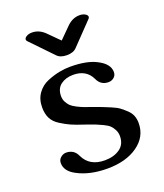

<svg xmlns="http://www.w3.org/2000/svg" viewBox="-132 -800 759 888"><g transform="rotate(-20 247.0 -355.5)"><path d="M247 -629 299 -681Q328 -711 364 -711Q380 -711 391 -704.5Q402 -698 402 -690Q402 -685 398 -681L296 -575Q280 -557 247 -557Q214 -557 198 -575L96 -681Q92 -685 92 -690Q92 -698 103 -704.5Q114 -711 130 -711Q166 -711 195 -681ZM349 -122Q349 -139 341.5 -153.5Q334 -168 324.5 -177Q315 -186 294 -196Q273 -206 260 -211Q247 -216 218 -226Q175 -240 152.5 -250Q130 -260 104 -276.5Q78 -293 67 -315.5Q56 -338 56 -369Q56 -409 76 -437Q96 -465 127.5 -478Q159 -491 187 -496.5Q215 -502 241 -502Q324 -502 371 -477Q424 -450 424 -410Q424 -394 412.5 -384Q401 -374 385 -374Q347 -374 331 -410Q306 -462 242 -462Q205 -462 180.5 -443.5Q156 -425 156 -388Q156 -372 163 -359Q170 -346 178.5 -337.5Q187 -329 205.5 -319.5Q224 -310 237.5 -305Q251 -300 277 -291Q305 -281 319 -275.5Q333 -270 358 -259.5Q383 -249 396 -239Q409 -229 423.5 -215.5Q438 -202 444.5 -185.5Q451 -169 451 -149Q451 -82 393.5 -41Q336 0 244 0Q158 0 98 -32Q49 -57 49 -98Q49 -114 61.5 -124.5Q74 -135 88 -135Q127 -135 143 -99Q171 -40 246 -40Q290 -40 319.5 -60.5Q349 -81 349 -122Z"/></g></svg>

Font: Marmelad
Style: Regular
Weight: 400
Designer: Manvel Shmavonyan
Foundry: Cyreal
Version: Version 1.001;PS 001.001;hotconv 1.0.88;makeotf.lib2.5.64775